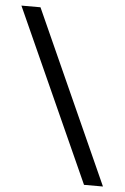

<svg xmlns="http://www.w3.org/2000/svg" viewBox="-50 -623 487 749"><g transform="rotate(5 193.0 -248.5)"><path d="M307.6 89.4 3.4 -585.9H78.1L381.8 89.4Z"/></g></svg>

Font: Harmattan SemiBold
Style: Regular
Weight: 600
Designer: George W. Nuss III and SIL International
Foundry: SIL International
Version: Version 4.000